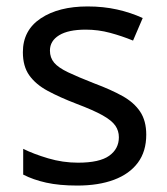

<svg xmlns="http://www.w3.org/2000/svg" viewBox="-20 -566 519 596"><path d="M434 -148Q434 -96 408 -61Q382 -26 334 -8Q286 10 220 10Q164 10 123.5 1Q83 -8 52 -24V-104Q84 -88 129.5 -74.5Q175 -61 222 -61Q289 -61 319 -82.5Q349 -104 349 -140Q349 -160 338 -176Q327 -192 298.5 -208Q270 -224 217 -244Q165 -264 128 -284Q91 -304 71 -332Q51 -360 51 -404Q51 -472 106.5 -509Q162 -546 252 -546Q301 -546 343.5 -536.5Q386 -527 423 -510L393 -440Q359 -454 322 -464Q285 -474 246 -474Q192 -474 163.5 -456.5Q135 -439 135 -409Q135 -387 148 -371.5Q161 -356 191.5 -341.5Q222 -327 273 -307Q324 -288 360 -268Q396 -248 415 -219.5Q434 -191 434 -148Z"/></svg>

Font: ing115
Style: Regular
Weight: 400
Designer: Monotype Design Team
Foundry: Monotype Imaging Inc.
Version: Version 2.013